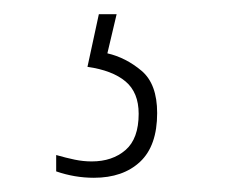

<svg xmlns="http://www.w3.org/2000/svg" viewBox="-20 -29 316 270"><path d="M112 221Q85 221 59 212V189Q73 193 85 195.5Q97 198 109 198Q138 198 156.5 182Q175 166 175 131Q175 101 156.5 85.5Q138 70 103 65L119 -9H144L131 46Q157 52 179 70.5Q201 89 201 130Q201 176 177 198.5Q153 221 112 221Z"/></svg>

Font: Noto Serif Tamil Condensed Thin
Style: Italic
Weight: 100
Width: 3
Italic angle: -12°
Designer: Indian Type Foundry, Tom Grace, and the Monotype Design Team
Foundry: Monotype Imaging Inc.
Version: Version 2.003; ttfautohint (v1.8.4.7-5d5b)